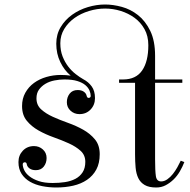

<svg xmlns="http://www.w3.org/2000/svg" viewBox="-20 -813 843 853"><path d="M250 -480Q273 -480 294 -477Q266 -500 248 -537Q230 -574 230 -619Q230 -660 249.5 -692.5Q269 -725 300.5 -747.5Q332 -770 370.5 -781.5Q409 -793 447 -793Q482 -793 521 -782.5Q560 -772 593 -746Q626 -720 647.5 -676Q669 -632 669 -565V-460H790V-445H669V-105Q669 -54 672.5 -30.5Q676 -7 696 -7Q710 -7 723.5 -16.5Q737 -26 748 -40Q759 -54 768 -70Q777 -86 783 -99L799 -93Q791 -72 779 -51.5Q767 -31 751 -15.5Q735 0 716 10Q697 20 674 20Q642 20 623 9Q604 -2 594.5 -21.5Q585 -41 582.5 -68Q580 -95 580 -127V-445H509V-460H527Q584 -460 611.5 -500Q639 -540 639 -612Q639 -653 622 -683.5Q605 -714 577.5 -734Q550 -754 516 -764.5Q482 -775 447 -775Q411 -775 375 -764Q339 -753 311 -733Q283 -713 265.5 -684.5Q248 -656 248 -621Q248 -588 258 -562.5Q268 -537 283 -517.5Q298 -498 316 -484Q334 -470 350 -461Q373 -449 387.5 -429Q402 -409 402 -377Q402 -347 382.5 -326.5Q363 -306 333 -306Q310 -306 293.5 -321Q277 -336 277 -359Q277 -381 289.5 -397Q302 -413 325 -413Q342 -413 352.5 -405.5Q363 -398 365 -387Q367 -378 374 -378Q377 -378 380 -380Q383 -382 383 -387Q383 -398 377.5 -411Q372 -424 359 -435Q346 -446 323.5 -453Q301 -460 266 -460Q244 -460 221.5 -455.5Q199 -451 181.5 -440.5Q164 -430 153 -414.5Q142 -399 142 -376Q142 -346 163 -327Q184 -308 215 -294Q246 -280 282.5 -267Q319 -254 350 -236.5Q381 -219 402 -193.5Q423 -168 423 -128Q423 -88 408 -60Q393 -32 366.5 -14Q340 4 305 12Q270 20 230 20Q198 20 167.5 14Q137 8 113.5 -5.5Q90 -19 76 -40.5Q62 -62 62 -93Q62 -123 81.5 -143.5Q101 -164 131 -164Q154 -164 170.5 -149Q187 -134 187 -111Q187 -89 174.5 -73Q162 -57 139 -57Q122 -57 111.5 -64.5Q101 -72 99 -83Q98 -92 90 -92Q87 -92 84 -90Q81 -88 81 -83Q81 -71 88 -56.5Q95 -42 111 -29.5Q127 -17 152 -8.5Q177 0 214 0Q243 0 269 -4Q295 -8 315 -18.5Q335 -29 347 -47.5Q359 -66 359 -94Q359 -124 338 -143Q317 -162 286 -176Q255 -190 218.5 -203Q182 -216 151 -233.5Q120 -251 99 -276.5Q78 -302 78 -342Q78 -375 92.5 -401Q107 -427 131 -444.5Q155 -462 186 -471Q217 -480 250 -480Z"/></svg>

Font: Elsie
Style: Regular
Weight: 400
Designer: Alejandro Inler
Foundry: Alejandro Inler
Version: 1.001